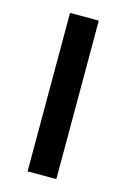

<svg xmlns="http://www.w3.org/2000/svg" viewBox="-90 -586 417 632"><g transform="rotate(15 118.0 -270.0)"><path d="M167 0H69V-540H167Z"/></g></svg>

Font: Noto Sans Arabic UI Cn Md
Style: Regular
Weight: 500
Width: 3
Designer: Monotype Design Team, Nadine Chahine and Nizar Qandah
Foundry: Monotype Imaging Inc.
Version: Version 2.010; ttfautohint (v1.8.4.7-5d5b)